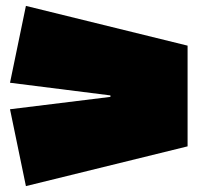

<svg xmlns="http://www.w3.org/2000/svg" viewBox="-20 -698 670 652"><path d="M68 -66 14 -327 355 -369V-374L14 -417L68 -678L617 -543V-201Z"/></svg>

Font: Gasoek One
Style: Regular
Weight: 400
Designer: Jiashuo Zhang
Foundry: JAMO
Version: Version 1.000; ttfautohint (v1.8.4.7-5d5b);gftools[0.9.29]